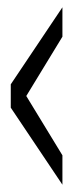

<svg xmlns="http://www.w3.org/2000/svg" viewBox="-20 -506 204 526"><path d="M151 0V-80.5L52 -243L151 -405.5V-486L9.5 -275V-211Z"/></svg>

Font: Anybody UltraCondensed
Style: Regular
Weight: 400
Width: 1
Version: Version 1.113;gftools[0.9.25]